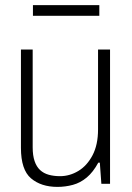

<svg xmlns="http://www.w3.org/2000/svg" viewBox="-20 -720 518 752"><path d="M205 12Q141 12 101.5 -21.5Q62 -55 62 -141V-526H108V-143Q108 -111 115.5 -89Q123 -67 137 -54Q151 -41 171 -35.5Q191 -30 215 -30Q253 -30 287 -50.5Q321 -71 342.5 -112Q364 -153 364 -213V-526H411V0H377L371 -83H365Q345 -46 320 -25Q295 -4 265.5 4Q236 12 205 12ZM109 -658V-700H369V-658Z"/></svg>

Font: Archivo SemiCondensed Thin
Style: Regular
Weight: 250
Width: 4
Designer: Hector Gatti
Foundry: Omnibus-Type
Version: Version 2.001